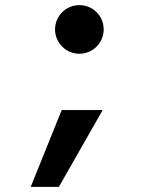

<svg xmlns="http://www.w3.org/2000/svg" viewBox="-20 -570 620 750"><path d="M100 160H210L381 -140H221ZM195 -455C195 -403 238 -360 290 -360C343 -360 385 -403 385 -455C385 -508 343 -550 290 -550C238 -550 195 -508 195 -455Z"/></svg>

Font: CommitMono-dimboump
Style: Bold
Weight: 700
Monospace: yes
Designer: Eigil Nikolajsen
Foundry: Eigil Nikolajsen
Version: Version 1.143